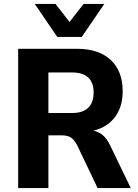

<svg xmlns="http://www.w3.org/2000/svg" viewBox="-20 -952 700 972"><path d="M72 0V-705H370Q480 -705 540.5 -648.5Q601 -592 601 -490Q601 -428 577 -383Q553 -338 510 -313Q467 -288 409 -284L414 -293L443 -292Q473 -289 497 -270.5Q521 -252 539 -213L642 0H474L371 -216Q361 -235 350 -246.5Q339 -258 324.5 -262.5Q310 -267 290 -267H225V0ZM225 -380H347Q399 -380 426.5 -406.5Q454 -433 454 -484Q454 -534 426.5 -559.5Q399 -585 346 -585H225ZM270 -765 156 -932H261L332 -841L403 -932H508L394 -765Z"/></svg>

Font: Nunito Sans 10pt SemiCondensed ExtraBold
Style: Regular
Weight: 800
Width: 4
Designer: Vernon Adams
Foundry: Vernon Adams
Version: Version 3.101;gftools[0.9.27]